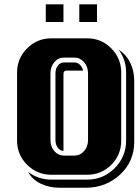

<svg xmlns="http://www.w3.org/2000/svg" viewBox="-20 -820 650 901"><path d="M277.8 -716.8H194.8V-799.8H277.8ZM435.1 -716.8H352.1V-799.8H435.1ZM609.9 -440.9V-154.8Q609.9 -62 543.2 -0.5Q476.6 61 382.8 61H258.8Q211.9 61 171.9 42.2Q131.8 23.4 111.8 -13.2Q160.2 22.9 220.2 22.9H389.2Q464.4 22.9 518.1 -30.8Q571.8 -84.5 571.8 -160.2V-480Q571.8 -540 536.1 -587.9Q573.2 -563 591.6 -524.7Q609.9 -486.3 609.9 -440.9ZM548.8 -160.2Q548.8 -93.3 502.2 -46.6Q455.6 0 389.2 0H220.2Q154.3 0 107.2 -46.9Q60.1 -93.8 60.1 -160.2V-480Q60.1 -545.9 107.2 -593Q154.3 -640.1 220.2 -640.1H389.2Q455.6 -640.1 502.2 -593Q548.8 -545.9 548.8 -480ZM393.1 -163.1V-476.1Q393.1 -507.3 374.3 -528.6Q355.5 -549.8 329.1 -549.8H279.8Q253.4 -549.8 235.1 -528.6Q216.8 -507.3 216.8 -476.1V-163.1Q216.8 -131.8 235.1 -110.8Q253.4 -89.8 279.8 -89.8H329.1Q356 -89.8 374.5 -110.8Q393.1 -131.8 393.1 -163.1ZM370.1 -488.8H292Q277.8 -488.8 277.8 -472.2V-111.8Q261.7 -112.3 251 -127.2Q240.2 -142.1 240.2 -163.1V-476.1Q240.2 -497.6 251.7 -512.2Q263.2 -526.9 279.8 -526.9H329.1Q343.8 -526.9 355 -516.1Q366.2 -505.4 370.1 -488.8Z"/></svg>

Font: Laconic
Style: Shadow
Weight: 900
Width: 6
Designer: Robby Woodard
Version: Version 1.000